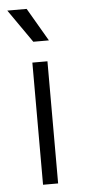

<svg xmlns="http://www.w3.org/2000/svg" viewBox="-52 -731 339 761"><g transform="rotate(-5 118.0 -350.0)"><path d="M88 0V-486H148V0ZM99 -568 7 -700H84L161 -568Z"/></g></svg>

Font: Space 7353
Style: Regular
Weight: 400
Designer: Christine Claussen + Ruben Lyon  (Space 7353)
Version: Version 1.000;FEAKit 1.0